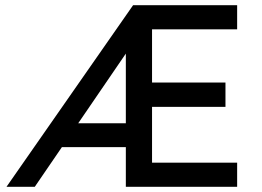

<svg xmlns="http://www.w3.org/2000/svg" viewBox="-20 -720 1009 740"><path d="M493 -700H894V-607H566V-402H849V-308H566V-93H894V0H465V-153H203L266 -245H465V-558L490 -550L114 0H5Z"/></svg>

Font: Easer Grotesk Variable
Style: Regular
Weight: 400
Designer: Boardeaser, Bonnie Shaver-Troup, Thomas Jockin
Foundry: Lexend
Version: Version 1.001;Glyphs 3.1.2 (3151)